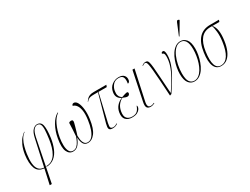

<svg xmlns="http://www.w3.org/2000/svg" viewBox="-77 -1551 3309 2537"><g transform="rotate(-30 1577.0 -282.5)"><path d="M124 240 175 11Q83 5 54 -71Q25 -147 42 -273Q54 -352 79 -406.5Q104 -461 133.5 -493.5Q163 -526 186 -540L189 -536Q150 -508 126.5 -464Q103 -420 90 -370Q77 -320 70 -273Q58 -191 63 -130.5Q68 -70 95 -36Q122 -2 177 1L265 -398Q283 -480 315 -511Q347 -542 378 -542Q440 -542 453 -478.5Q466 -415 449 -290Q437 -208 408.5 -140.5Q380 -73 331.5 -33Q283 7 210 9L212 -1Q263 -1 299 -24.5Q335 -48 359 -88.5Q383 -129 398 -181Q413 -233 421 -290Q432 -369 434.5 -423Q437 -477 424.5 -505Q412 -533 377 -533Q351 -533 325.5 -505.5Q300 -478 283 -398L156 240Z M617 10Q558 10 530.5 -51Q503 -112 526 -242Q544 -345 589 -425.5Q634 -506 695 -540L699 -534Q645 -497 608 -418Q571 -339 554 -242Q543 -177 545 -122Q547 -67 565.5 -33.5Q584 0 620 0Q656 0 680 -22.5Q704 -45 720.5 -78.5Q737 -112 748 -144Q753 -200 755 -247Q757 -294 759 -346Q773 -358 793 -358Q812 -358 817 -346Q822 -334 817 -315Q813 -297 803.5 -264Q794 -231 784.5 -197.5Q775 -164 768 -144Q769 -123 771 -98.5Q773 -74 780.5 -51.5Q788 -29 803.5 -14.5Q819 0 846 0Q884 0 913 -32Q942 -64 962 -121Q982 -178 992 -252Q1004 -337 995.5 -393Q987 -449 964 -479.5Q941 -510 911 -516Q916 -544 942 -544Q974 -544 995.5 -503Q1017 -462 1024 -395.5Q1031 -329 1020 -252Q1001 -114 952.5 -52Q904 10 845 10Q796 10 775.5 -27.5Q755 -65 754 -126Q732 -65 699 -27.5Q666 10 617 10Z M1225 6Q1189 6 1176.5 -8Q1164 -22 1166.5 -45Q1169 -68 1176 -94L1291 -506H1233Q1199 -506 1179 -502.5Q1159 -499 1145 -489.5Q1131 -480 1115 -462L1111 -465Q1127 -487 1142.5 -502.5Q1158 -518 1182 -527Q1206 -536 1246 -536H1436L1425 -506H1299L1201 -86Q1190 -36 1199 -20Q1208 -4 1237 -4Q1257 -4 1272 -11.5Q1287 -19 1297 -26L1301 -19Q1285 -7 1266.5 -0.5Q1248 6 1225 6Z M1517 10Q1455 10 1421.5 -26Q1388 -62 1401 -135Q1410 -187 1442 -224.5Q1474 -262 1523 -282V-285Q1489 -300 1472 -330.5Q1455 -361 1463 -407Q1474 -472 1520.5 -507Q1567 -542 1622 -542Q1681 -542 1705.5 -512Q1730 -482 1722 -440Q1719 -425 1710.5 -415.5Q1702 -406 1689 -406Q1700 -468 1685 -500Q1670 -532 1618 -532Q1563 -532 1531.5 -495Q1500 -458 1492 -411Q1485 -369 1492.5 -344.5Q1500 -320 1513 -308Q1526 -296 1535 -289Q1564 -300 1588 -306.5Q1612 -313 1626 -313Q1630 -309 1634 -303.5Q1638 -298 1636 -288Q1634 -278 1625 -269Q1616 -260 1600 -260Q1587 -260 1573 -265Q1559 -270 1534 -280Q1502 -267 1471 -230.5Q1440 -194 1429 -136Q1416 -63 1444 -31.5Q1472 0 1523 0Q1576 0 1602 -24.5Q1628 -49 1644 -96Q1654 -91 1650 -69Q1648 -56 1635.5 -37.5Q1623 -19 1595 -4.5Q1567 10 1517 10Z M1801 10Q1760 10 1745 -14.5Q1730 -39 1743 -99L1834 -536H1866L1771 -96Q1765 -72 1764 -50Q1763 -28 1773 -14Q1783 0 1811 0Q1820 0 1832 -3.5Q1844 -7 1860 -15L1863 -7Q1849 0 1833 5Q1817 10 1801 10Z M2093 9Q2084 -140 2077.5 -238.5Q2071 -337 2065 -395.5Q2059 -454 2053 -482.5Q2047 -511 2039 -520Q2031 -529 2020 -529Q2012 -529 2001.5 -523.5Q1991 -518 1980 -510L1976 -517Q1988 -525 2001.5 -532Q2015 -539 2032 -539Q2050 -539 2060.5 -532Q2071 -525 2078 -499Q2085 -473 2090.5 -417Q2096 -361 2102 -264.5Q2108 -168 2118 -18H2120Q2184 -111 2226 -187Q2268 -263 2289.5 -330.5Q2311 -398 2311 -462Q2311 -496 2301 -509Q2291 -522 2277 -522Q2278 -536 2285.5 -541Q2293 -546 2303 -546Q2332 -546 2332 -476Q2332 -407 2306.5 -335Q2281 -263 2233.5 -181Q2186 -99 2119 0Z M2469 10Q2415 10 2381 -34.5Q2347 -79 2347 -172Q2347 -215 2356 -265.5Q2365 -316 2383 -365.5Q2401 -415 2428 -456Q2455 -497 2490.5 -521.5Q2526 -546 2569 -546Q2622 -546 2657.5 -503Q2693 -460 2693 -362Q2693 -319 2684 -269Q2675 -219 2657.5 -169.5Q2640 -120 2613 -79.5Q2586 -39 2550 -14.5Q2514 10 2469 10ZM2471 0Q2509 0 2540 -23Q2571 -46 2594.5 -85Q2618 -124 2633.5 -172Q2649 -220 2657 -271Q2665 -322 2665 -368Q2665 -455 2639.5 -495.5Q2614 -536 2567 -536Q2521 -536 2485.5 -501.5Q2450 -467 2425.5 -411.5Q2401 -356 2388 -291.5Q2375 -227 2375 -166Q2375 -75 2401 -37.5Q2427 0 2471 0ZM2592 -605 2585 -608 2659 -787Q2667 -805 2679 -805Q2691 -805 2701 -796L2700 -788Z M2877 10Q2803 10 2774 -59.5Q2745 -129 2764 -260Q2802 -536 3019 -536H3154L3144 -508H3038Q3070 -473 3080 -412Q3090 -351 3077 -260Q3066 -179 3040 -118.5Q3014 -58 2973.5 -24Q2933 10 2877 10ZM2877 1Q2945 1 2988 -66.5Q3031 -134 3048 -259Q3060 -342 3053 -409Q3046 -476 3032 -508H3007Q2914 -508 2861.5 -445Q2809 -382 2792 -260Q2755 1 2877 1Z"/></g></svg>

Font: Noto Serif Display ExtraCondensed Thin
Style: Italic
Weight: 100
Width: 2
Italic angle: -12°
Designer: Monotype Design Team
Foundry: Monotype Imaging Inc.
Version: Version 2.009